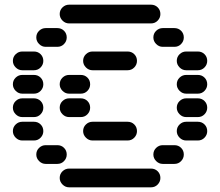

<svg xmlns="http://www.w3.org/2000/svg" viewBox="-20 -710 940 820"><path d="M235 50Q235 66 247 78Q259 90 275 90H625Q642 90 653.5 78Q665 66 665 50Q665 33 653.5 21.5Q642 10 625 10H275Q259 10 247 21.5Q235 33 235 50ZM635 -50Q635 -34 647 -22Q659 -10 675 -10H725Q742 -10 753.5 -22Q765 -34 765 -50Q765 -67 753.5 -78.5Q742 -90 725 -90H675Q659 -90 647 -78.5Q635 -67 635 -50ZM135 -50Q135 -34 147 -22Q159 -10 175 -10H225Q242 -10 253.5 -22Q265 -34 265 -50Q265 -67 253.5 -78.5Q242 -90 225 -90H175Q159 -90 147 -78.5Q135 -67 135 -50ZM735 -150Q735 -134 747 -122Q759 -110 775 -110H825Q842 -110 853.5 -122Q865 -134 865 -150Q865 -167 853.5 -178.5Q842 -190 825 -190H775Q759 -190 747 -178.5Q735 -167 735 -150ZM335 -150Q335 -134 347 -122Q359 -110 375 -110H525Q542 -110 553.5 -122Q565 -134 565 -150Q565 -167 553.5 -178.5Q542 -190 525 -190H375Q359 -190 347 -178.5Q335 -167 335 -150ZM35 -150Q35 -134 47 -122Q59 -110 75 -110H125Q142 -110 153.5 -122Q165 -134 165 -150Q165 -167 153.5 -178.5Q142 -190 125 -190H75Q59 -190 47 -178.5Q35 -167 35 -150ZM735 -250Q735 -234 747 -222Q759 -210 775 -210H825Q842 -210 853.5 -222Q865 -234 865 -250Q865 -267 853.5 -278.5Q842 -290 825 -290H775Q759 -290 747 -278.5Q735 -267 735 -250ZM235 -250Q235 -234 247 -222Q259 -210 275 -210H325Q342 -210 353.5 -222Q365 -234 365 -250Q365 -267 353.5 -278.5Q342 -290 325 -290H275Q259 -290 247 -278.5Q235 -267 235 -250ZM35 -250Q35 -234 47 -222Q59 -210 75 -210H125Q142 -210 153.5 -222Q165 -234 165 -250Q165 -267 153.5 -278.5Q142 -290 125 -290H75Q59 -290 47 -278.5Q35 -267 35 -250ZM735 -350Q735 -334 747 -322Q759 -310 775 -310H825Q842 -310 853.5 -322Q865 -334 865 -350Q865 -367 853.5 -378.5Q842 -390 825 -390H775Q759 -390 747 -378.5Q735 -367 735 -350ZM235 -350Q235 -334 247 -322Q259 -310 275 -310H325Q342 -310 353.5 -322Q365 -334 365 -350Q365 -367 353.5 -378.5Q342 -390 325 -390H275Q259 -390 247 -378.5Q235 -367 235 -350ZM35 -350Q35 -334 47 -322Q59 -310 75 -310H125Q142 -310 153.5 -322Q165 -334 165 -350Q165 -367 153.5 -378.5Q142 -390 125 -390H75Q59 -390 47 -378.5Q35 -367 35 -350ZM735 -450Q735 -434 747 -422Q759 -410 775 -410H825Q842 -410 853.5 -422Q865 -434 865 -450Q865 -467 853.5 -478.5Q842 -490 825 -490H775Q759 -490 747 -478.5Q735 -467 735 -450ZM335 -450Q335 -434 347 -422Q359 -410 375 -410H525Q542 -410 553.5 -422Q565 -434 565 -450Q565 -467 553.5 -478.5Q542 -490 525 -490H375Q359 -490 347 -478.5Q335 -467 335 -450ZM35 -450Q35 -434 47 -422Q59 -410 75 -410H125Q142 -410 153.5 -422Q165 -434 165 -450Q165 -467 153.5 -478.5Q142 -490 125 -490H75Q59 -490 47 -478.5Q35 -467 35 -450ZM635 -550Q635 -534 647 -522Q659 -510 675 -510H725Q742 -510 753.5 -522Q765 -534 765 -550Q765 -567 753.5 -578.5Q742 -590 725 -590H675Q659 -590 647 -578.5Q635 -567 635 -550ZM135 -550Q135 -534 147 -522Q159 -510 175 -510H225Q242 -510 253.5 -522Q265 -534 265 -550Q265 -567 253.5 -578.5Q242 -590 225 -590H175Q159 -590 147 -578.5Q135 -567 135 -550ZM235 -650Q235 -634 247 -622Q259 -610 275 -610H625Q642 -610 653.5 -622Q665 -634 665 -650Q665 -667 653.5 -678.5Q642 -690 625 -690H275Q259 -690 247 -678.5Q235 -667 235 -650Z"/></svg>

Font: Matrix Sans Raster
Style: Regular
Weight: 400
Designer: Brad Neil
Version: Version 1.100